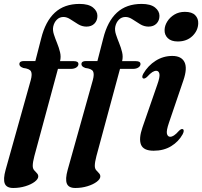

<svg xmlns="http://www.w3.org/2000/svg" viewBox="-39 -740 1007 956"><path d="M57.5 -420.5Q57.5 -436 79.5 -436H137L166 -548.5Q187 -633.5 234 -677Q281 -720.5 357 -720.5Q401.5 -720.5 423.8 -702.8Q446 -685 446 -661Q446 -637.5 431.2 -622.5Q416.5 -607.5 391.5 -607.5Q369.5 -607.5 349.8 -619.5Q330 -631.5 312 -643.5Q294 -655.5 277 -655.5Q257.5 -655.5 244 -642Q230.5 -628.5 226 -607.5Q222.5 -590 229.2 -569Q236 -548 245.2 -525.5Q254.5 -503 260 -480Q265.5 -457 260 -435.5H329Q351.5 -435.5 351.5 -421Q351.5 -411 341 -404Q330.5 -397 313.5 -397H249.5L132 37.5Q124 68 124 85.5Q124 99 130.8 107.2Q137.5 115.5 144.5 122.2Q151.5 129 151.5 138.5Q151.5 151.5 133.8 165Q116 178.5 87.5 187.2Q59 196 27 196Q-6.5 196 -15.2 174Q-24 152 -11 105.5L114 -340.5Q122.5 -371.5 115.2 -384.8Q108 -398 77 -401.5Q65 -406 61.2 -410.8Q57.5 -415.5 57.5 -420.5ZM366.5 -420.5Q366.5 -436 388.5 -436H446L475 -548.5Q496 -633.5 543 -677Q590 -720.5 666 -720.5Q710.5 -720.5 732.8 -702.8Q755 -685 755 -661Q755 -637.5 740.2 -622.5Q725.5 -607.5 700.5 -607.5Q678.5 -607.5 658.8 -619.5Q639 -631.5 621 -643.5Q603 -655.5 586 -655.5Q566.5 -655.5 553 -642Q539.5 -628.5 535 -607.5Q531.5 -590 538.2 -569Q545 -548 554.2 -525.5Q563.5 -503 569 -480Q574.5 -457 569 -435.5H638Q660.5 -435.5 660.5 -421Q660.5 -411 650 -404Q639.5 -397 622.5 -397H558.5L441 37.5Q433 68 433 85.5Q433 99 439.8 107.2Q446.5 115.5 453.5 122.2Q460.5 129 460.5 138.5Q460.5 151.5 442.8 165Q425 178.5 396.5 187.2Q368 196 336 196Q302.5 196 293.8 174Q285 152 298 105.5L423 -340.5Q431.5 -371.5 424.2 -384.8Q417 -398 386 -401.5Q374 -406 370.2 -410.8Q366.5 -415.5 366.5 -420.5ZM846 -533.5Q813.5 -533.5 796.5 -550Q779.5 -566.5 780.5 -591Q781 -612.5 794 -633.2Q807 -654 829.5 -667.5Q852 -681 881.5 -681Q917 -681 933 -664.2Q949 -647.5 948 -623.5Q947 -587.5 919 -560.5Q891 -533.5 846 -533.5ZM802.5 -129.5Q788.5 -89 792.2 -74Q796 -59 808.5 -59Q817 -59 827.2 -65.5Q837.5 -72 852.5 -89Q864 -100 871 -97Q881 -92.5 870.5 -71.5Q850 -34.5 813 -12Q776 10.5 726 10.5Q675.5 10.5 663.2 -19.5Q651 -49.5 670.5 -106L744 -318Q758 -357 754.8 -372.2Q751.5 -387.5 739 -387.5Q730 -387.5 719.5 -381Q709 -374.5 692.5 -356.5Q681 -346.5 674 -349.5Q664.5 -354 674.5 -373Q698 -413.5 736 -437.5Q774 -461.5 819 -461.5Q864 -461.5 879.5 -431Q895 -400.5 874 -339.5Z"/></svg>

Font: Fraunces 72pt S000 SemiBold
Style: Italic
Weight: 600
Italic angle: -16°
Version: Version 1.000; ttfautohint (v1.8.3)